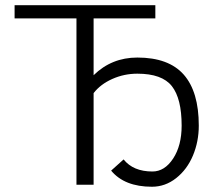

<svg xmlns="http://www.w3.org/2000/svg" viewBox="-20 -710 844 738"><path d="M564 7.8Q458.5 7.8 407.2 -54.2L455.1 -97.2Q492.2 -50.8 565.9 -50.8Q612.8 -50.8 645.5 -100.6Q678.2 -150.4 678.2 -227.1Q678.2 -331.1 640.6 -378.9Q603 -426.8 507.8 -426.8Q457 -426.8 411.6 -406.5Q366.2 -386.2 339.8 -352.1V0H273.9V-639.2H36.1V-689.9H577.1V-639.2H339.8V-420.9Q409.2 -488.8 507.8 -488.8Q628.4 -488.8 686.3 -423.1Q744.1 -357.4 744.1 -227.1Q744.1 -166 721.7 -112.3Q699.2 -58.6 657.2 -25.4Q615.2 7.8 564 7.8Z"/></svg>

Font: HK Grotesk Light
Style: Regular
Weight: 300
Designer: Alfredo Marco Pradil and Stefan Peev
Foundry: Hanken Design Co.
Version: Version 1.045;PS 001.045;hotconv 1.0.88;makeotf.lib2.5.64775